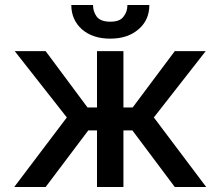

<svg xmlns="http://www.w3.org/2000/svg" viewBox="-20 -750 884 770"><path d="M39 -545H163L331 -319H369V-545H475V-319H512L681 -545H805L597 -279L807 0H681L511 -227H475V0H369V-227H334L163 0H37L248 -279ZM536 -633Q493 -595 422 -595Q351 -595 308 -633Q266 -671 266 -730H353Q353 -704 368 -683Q384 -663 422 -663Q461 -663 475 -683Q491 -702 491 -730H579Q579 -670 536 -633Z"/></svg>

Font: Sinter Medium
Style: Regular
Weight: 500
Foundry: Adobe & rsms
Version: Version 1.000